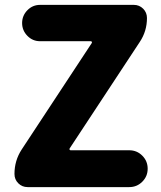

<svg xmlns="http://www.w3.org/2000/svg" viewBox="-20 -764 658 784"><path d="M92.8 0Q70.3 0 54.7 -15.6Q39.1 -31.2 39.1 -53.7Q39.1 -108.4 68.4 -153.3L354.5 -587.9Q356.4 -590.8 355 -593.3Q353.5 -595.7 350.6 -595.7H143.6Q113.3 -595.7 91.8 -617.7Q70.3 -639.6 70.3 -669.9Q70.3 -700.2 91.8 -722.2Q113.3 -744.1 143.6 -744.1H526.4Q548.8 -744.1 564.5 -728.5Q580.1 -712.9 580.1 -690.4Q580.1 -636.7 550.8 -592.8L264.6 -158.2Q262.7 -155.3 264.2 -152.8Q265.6 -150.4 268.6 -150.4H507.8Q539.1 -150.4 561 -128.4Q583 -106.4 583 -75.2Q583 -43.9 561 -22Q539.1 0 507.8 0Z"/></svg>

Font: Gen Jyuu GothicX Heavy
Style: Bold
Weight: 900
Designer: [Source Han Sans]
Ryoko NISHIZUKA  (kana & ideographs); Paul D. Hunt (Latin, Greek & Cyrillic); Wenlong ZHANG  (bopomofo
Version: Version 1.002.20150607